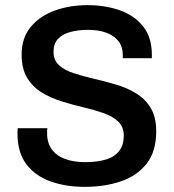

<svg xmlns="http://www.w3.org/2000/svg" viewBox="-20 -716 678 746"><path d="M309 10Q237 10 178 -10.5Q119 -31 83.5 -76.5Q48 -122 48 -197Q48 -202 48 -207.5Q48 -213 49 -218H164Q163 -213 163 -208Q163 -203 163 -198Q163 -161 181 -136Q199 -111 232.5 -98.5Q266 -86 311 -86Q359 -86 392.5 -96.5Q426 -107 443.5 -130Q461 -153 461 -189Q461 -223 439.5 -243.5Q418 -264 382.5 -276.5Q347 -289 304.5 -299Q262 -309 220 -322Q178 -335 142.5 -356.5Q107 -378 85.5 -413.5Q64 -449 64 -504Q64 -569 99.5 -611.5Q135 -654 193 -675Q251 -696 320 -696Q389 -696 445.5 -676Q502 -656 536 -613.5Q570 -571 570 -503V-490H457V-504Q457 -535 440 -556.5Q423 -578 393 -589Q363 -600 322 -600Q283 -600 252.5 -591.5Q222 -583 205 -564.5Q188 -546 188 -515Q188 -482 209.5 -462.5Q231 -443 266.5 -431.5Q302 -420 345 -410Q388 -400 430.5 -387.5Q473 -375 508.5 -353.5Q544 -332 565.5 -296.5Q587 -261 587 -206Q587 -128 550 -80.5Q513 -33 450 -11.5Q387 10 309 10Z"/></svg>

Font: Chivo Medium Medium
Style: Regular
Weight: 500
Version: Version 2.002